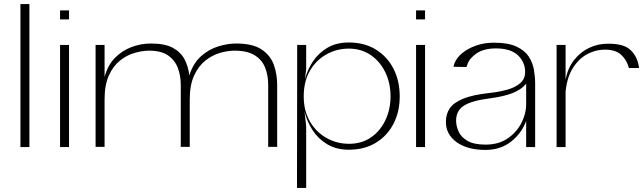

<svg xmlns="http://www.w3.org/2000/svg" viewBox="-20 -720 3155 940"><path d="M80 0V-700H124V0Z M274 0V-500H318V0ZM274 -625V-669H318V-625Z M718 -507Q787 -507 826 -486Q865 -465 883.5 -429.5Q902 -394 907 -351Q926 -411 964.5 -445Q1003 -479 1049 -493Q1095 -507 1136 -507Q1217 -507 1260.5 -478Q1304 -449 1320.5 -403Q1337 -357 1337 -304V-1H1293V-304Q1293 -351 1278 -389Q1263 -427 1227 -449.5Q1191 -472 1128 -472Q1095 -472 1057 -461Q1019 -450 985.5 -423.5Q952 -397 930.5 -350.5Q909 -304 909 -233V-1H865V-304Q865 -351 850 -389Q835 -427 801.5 -449.5Q768 -472 710 -472Q677 -472 639 -461Q601 -450 567.5 -423.5Q534 -397 513 -350.5Q492 -304 492 -233V-1H448V-500H492V-343Q507 -400 542 -436Q577 -472 623.5 -489.5Q670 -507 718 -507Z M1435 -500H1479V-382L1473 -332Q1485 -379 1512.5 -420Q1540 -461 1583.5 -486.5Q1627 -512 1688 -512Q1764 -512 1820 -477.5Q1876 -443 1906.5 -383.5Q1937 -324 1937 -248Q1937 -173 1906.5 -114Q1876 -55 1820 -21Q1764 13 1688 13Q1627 13 1582.5 -13.5Q1538 -40 1510.5 -82.5Q1483 -125 1471 -173L1479 -102V200H1434ZM1688 -482Q1628 -482 1577.5 -453.5Q1527 -425 1497 -373Q1467 -321 1467 -248Q1467 -177 1497.5 -125Q1528 -73 1578.5 -44.5Q1629 -16 1689 -16Q1751 -16 1796.5 -47.5Q1842 -79 1867 -132Q1892 -185 1892 -248Q1892 -313 1866.5 -366Q1841 -419 1795 -450.5Q1749 -482 1688 -482Z M2017 0V-500H2061V0ZM2017 -625V-669H2061V-625Z M2357 14Q2268 14 2215.5 -24Q2163 -62 2163 -123Q2163 -161 2181.5 -189Q2200 -217 2247 -236.5Q2294 -256 2378 -265Q2424 -270 2463.5 -281Q2503 -292 2527 -313Q2551 -334 2551 -367Q2551 -416 2515.5 -449.5Q2480 -483 2408 -483Q2350 -483 2314.5 -459.5Q2279 -436 2268 -404Q2267 -401 2266 -398Q2265 -395 2264 -392L2200 -393Q2201 -398 2202.5 -402Q2204 -406 2205 -410Q2216 -438 2243.5 -460.5Q2271 -483 2311 -497Q2351 -511 2398 -511Q2467 -511 2507.5 -492.5Q2548 -474 2568 -444Q2588 -414 2594 -378.5Q2600 -343 2600 -310V0H2556V-128Q2535 -69 2483 -27.5Q2431 14 2357 14ZM2357 -12Q2421 -12 2465 -42Q2509 -72 2532.5 -117.5Q2556 -163 2556 -209V-310Q2532 -281 2488.5 -264Q2445 -247 2375 -238Q2289 -227 2251 -202.5Q2213 -178 2213 -129Q2213 -104 2225 -76.5Q2237 -49 2268.5 -30.5Q2300 -12 2357 -12Z M2705 0V-500H2749V-331Q2760 -387 2790.5 -426Q2821 -465 2864 -485.5Q2907 -506 2955 -506Q3033 -507 3066 -476Q3099 -445 3107 -398Q3108 -395 3108 -392.5Q3108 -390 3109 -387H3059Q3049 -426 3021.5 -451.5Q2994 -477 2941 -477Q2896 -477 2855 -455Q2814 -433 2785 -387.5Q2756 -342 2749 -271V0Z"/></svg>

Font: Panamera Light
Style: Regular
Weight: 300
Designer: Bastien Sozeau
Foundry: NBR — Bastien Sozeau
Version: Version 3.002; ttfautohint (v1.8.4.7-5d5b);gftools[0.9.33]